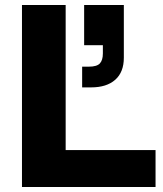

<svg xmlns="http://www.w3.org/2000/svg" viewBox="-20 -749 652 769"><path d="M68 0V-729H243V-148H603V0ZM309 -399V-482H336Q368 -482 380 -495Q392 -508 392 -535V-568H317V-729H476V-518Q476 -460 441.5 -429.5Q407 -399 345 -399Z"/></svg>

Font: BDO Grotesk ExtraBold
Style: Regular
Weight: 800
Designer: Deni Anggara
Foundry: Lokal Container
Version: Version 2.000